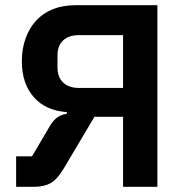

<svg xmlns="http://www.w3.org/2000/svg" viewBox="-20 -718 707 738"><path d="M42 -117H103L169 -229Q182 -252 196.5 -264Q211 -276 237 -281V-287Q155 -293 109.5 -345Q64 -397 64 -482Q64 -531 78.5 -571Q93 -611 119.5 -639.5Q146 -668 184 -683Q222 -698 270 -698H585V0H453V-269H343L226 -72Q200 -28 174.5 -14Q149 0 112 0H42ZM453 -380V-583H283Q245 -583 223 -563Q201 -543 201 -505V-459Q201 -421 223 -400.5Q245 -380 283 -380Z"/></svg>

Font: IBMPlexSans-SemiBold
Style: Regular
Weight: 600
Designer: Mike Abbink, Paul van der Laan, Pieter van Rosmalen
Foundry: Bold Monday
Version: Version 3.1